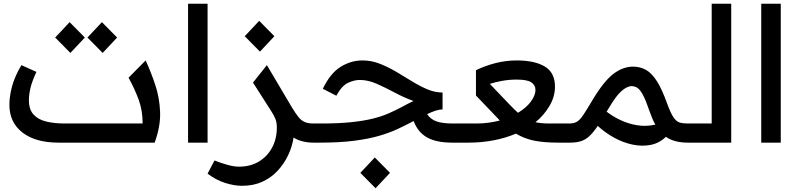

<svg xmlns="http://www.w3.org/2000/svg" viewBox="-20 -760 4260 1023"><path d="M292 0Q169 0 99.5 -54Q30 -108 30 -202Q30 -246 44 -299Q58 -352 94 -413L174 -377Q150 -325 142 -290Q134 -255 134 -226Q134 -177 158.5 -150Q183 -123 226 -112.5Q269 -102 324 -102H740Q740 -170 719.5 -227Q699 -284 665 -346L756 -438Q785 -375 807.5 -307Q830 -239 833 -163.5Q836 -88 804 0ZM355 -478 274 -560 351 -642 432 -560ZM527 -478 446 -560 523 -642 604 -560Z M982 -740H1086V0H982Z M1270 230Q1228 230 1179 214.5Q1130 199 1086 165L1123 95Q1155 108 1190.5 118Q1226 128 1254 128Q1314 128 1359 101Q1404 74 1429.5 27Q1455 -20 1455 -81Q1455 -108 1447 -127.5Q1439 -147 1425 -168L1328 -320L1402 -413L1537 -185Q1556 -154 1571 -135.5Q1586 -117 1604.5 -109.5Q1623 -102 1651 -102H1661V0H1651Q1588 0 1544 -27Q1537 21 1515.5 66.5Q1494 112 1460 149Q1426 186 1378.5 208Q1331 230 1270 230ZM1365 -485 1284 -567 1361 -649 1442 -567Z M1661 -102H1690Q1784 -102 1851 -109Q1918 -116 1966.5 -128Q2015 -140 2052 -156.5Q2089 -173 2123 -191Q2138 -199 2153 -207Q2168 -215 2183 -222Q2133 -240 2083.5 -266.5Q2034 -293 1987.5 -313.5Q1941 -334 1897 -334Q1867 -334 1834 -318.5Q1801 -303 1772 -250L1700 -287Q1740 -370 1795 -404Q1850 -438 1911 -438Q1959 -438 2003.5 -420.5Q2048 -403 2090.5 -378Q2133 -353 2174 -327.5Q2215 -302 2256 -284.5Q2297 -267 2338 -267V-177Q2322 -177 2301.5 -170.5Q2281 -164 2256 -152Q2273 -125 2305 -113.5Q2337 -102 2393 -102H2426V0H2390Q2304 0 2255 -28Q2206 -56 2184 -115Q2178 -112 2170 -108Q2136 -90 2095 -71Q2054 -52 1999 -36Q1944 -20 1867 -10Q1790 0 1684 0H1661Q1631 0 1631 -53Q1631 -102 1661 -102ZM1981 243 1900 161 1977 79 2058 161Z M2426 -102H2518Q2553 -102 2585 -106.5Q2617 -111 2643 -118Q2636 -125 2629 -133L2516 -251V-386Q2563 -409 2619 -423.5Q2675 -438 2733 -438Q2829 -438 2883 -405.5Q2937 -373 2937 -298Q2937 -244 2906.5 -193.5Q2876 -143 2833 -109Q2864 -102 2906 -102H3007V0H2955Q2879 0 2826.5 -10.5Q2774 -21 2729 -48Q2675 -25 2611 -12.5Q2547 0 2476 0H2426Q2396 0 2396 -53Q2396 -102 2426 -102ZM2740 -159Q2786 -187 2809.5 -220Q2833 -253 2833 -280Q2833 -307 2810.5 -321.5Q2788 -336 2733 -336Q2694 -336 2657 -329.5Q2620 -323 2590 -313L2695 -203Q2707 -190 2718.5 -179Q2730 -168 2740 -159Z M3007 -102H3013Q3038 -102 3054 -111.5Q3070 -121 3087.5 -147Q3105 -173 3134 -222Q3195 -325 3246.5 -365Q3298 -405 3353 -405Q3392 -405 3423 -387Q3454 -369 3481 -326Q3508 -283 3535 -207Q3553 -158 3568 -135.5Q3583 -113 3600.5 -107.5Q3618 -102 3645 -102H3647V0H3645Q3572 0 3528 -31Q3493 3 3447 12Q3401 21 3350.5 10.5Q3300 0 3252 -26.5Q3204 -53 3165 -89Q3141 -54 3120 -34.5Q3099 -15 3074.5 -7.5Q3050 0 3017 0H3007Q2977 0 2977 -53Q2977 -102 3007 -102ZM3222 -181Q3217 -172 3212 -165Q3246 -139 3287.5 -119.5Q3329 -100 3376 -92.5Q3423 -85 3472 -96Q3463 -111 3455.5 -129Q3448 -147 3441 -167Q3421 -226 3405.5 -254.5Q3390 -283 3376 -292Q3362 -301 3345 -301Q3321 -301 3291 -274.5Q3261 -248 3222 -181Z M3647 -102H3772V-740H3876V0H3647Q3617 0 3617 -53Q3617 -102 3647 -102Z M4036 -740H4140V0H4036Z"/></svg>

Font: Readex Pro
Style: Regular
Weight: 400
Designer: Bonnie Shaver-Troup, Thomas Jockin
Foundry: Lexend
Version: Version 1.204; ttfautohint (v1.8.4.7-5d5b)